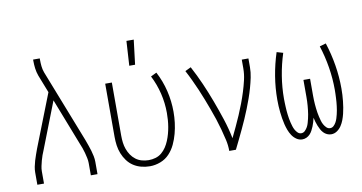

<svg xmlns="http://www.w3.org/2000/svg" viewBox="-74 -939 2147 1138"><g transform="rotate(-10 1000.0 -370.0)"><path d="M69 0V-74Q69 -91 72.5 -108.5Q76 -126 81 -143Q86 -160 92 -176.5Q98 -193 104 -210L229 -529L187 -636Q179 -658 176 -681Q173 -704 173 -728V-735H213V-728Q213 -708 215 -688Q217 -668 224 -649L396 -210Q402 -193 408 -176.5Q414 -160 419 -143Q424 -126 427.5 -108.5Q431 -91 431 -74V0H391V-74Q391 -89 387.5 -105Q384 -121 380 -136.5Q376 -152 370.5 -167Q365 -182 359 -196L250 -476L141 -196Q135 -182 129.5 -167Q124 -152 120 -136.5Q116 -121 112.5 -105Q109 -89 109 -74V0Z M746 8Q720 8 694.5 1.5Q669 -5 647.5 -19Q626 -33 610.5 -54Q595 -75 585.5 -99Q576 -123 572.5 -148.5Q569 -174 569 -200V-520H609V-200Q609 -179 611.5 -158.5Q614 -138 621 -118.5Q628 -99 639.5 -82Q651 -65 667.5 -52.5Q684 -40 704.5 -34.5Q725 -29 745 -29Q766 -29 786.5 -35Q807 -41 823 -54.5Q839 -68 850.5 -85.5Q862 -103 870 -122.5Q878 -142 883.5 -162Q889 -182 892.5 -203Q896 -224 897.5 -244.5Q899 -265 899 -286Q899 -346 885 -404Q871 -462 844 -515L879 -532Q909 -475 924 -412.5Q939 -350 939 -286Q939 -253 935 -220.5Q931 -188 922.5 -156Q914 -124 900 -94Q886 -64 863.5 -40Q841 -16 809.5 -4Q778 8 746 8ZM728 -600 737 -748H781L763 -600Z M1224 0Q1224 -34 1216.5 -67Q1209 -100 1200 -133Q1191 -166 1180.5 -198Q1170 -230 1158 -262Q1146 -294 1134 -325.5Q1122 -357 1108.5 -388Q1095 -419 1080.5 -450Q1066 -481 1050 -511L1085 -528Q1114 -474 1138.5 -418Q1163 -362 1184.5 -304.5Q1206 -247 1225 -189Q1244 -131 1256 -71Q1271 -102 1286 -134Q1301 -166 1315 -198.5Q1329 -231 1341.5 -264Q1354 -297 1364.5 -330.5Q1375 -364 1383 -398.5Q1391 -433 1391 -468V-520H1431V-468Q1431 -437 1424.5 -406Q1418 -375 1409.5 -345Q1401 -315 1390.5 -285.5Q1380 -256 1368.5 -227Q1357 -198 1344.5 -169.5Q1332 -141 1318.5 -112.5Q1305 -84 1291.5 -56Q1278 -28 1264 0Z M1663 8Q1644 8 1628 -3Q1612 -14 1601.5 -30Q1591 -46 1584.5 -63.5Q1578 -81 1573.5 -99Q1569 -117 1566 -136Q1563 -155 1561 -173.5Q1559 -192 1558 -211Q1557 -230 1557 -249Q1557 -320 1568.5 -390Q1580 -460 1602 -528L1640 -517Q1619 -452 1608 -384Q1597 -316 1597 -248Q1597 -236 1597.5 -223.5Q1598 -211 1598.5 -199Q1599 -187 1600 -175Q1601 -163 1602.5 -151Q1604 -139 1606 -127Q1608 -115 1611 -103Q1614 -91 1617.5 -79.5Q1621 -68 1627 -57Q1633 -46 1642 -37.5Q1651 -29 1663 -29Q1676 -29 1685.5 -38.5Q1695 -48 1701 -59Q1707 -70 1710.5 -82.5Q1714 -95 1717 -107.5Q1720 -120 1722 -132.5Q1724 -145 1725.5 -158Q1727 -171 1728 -183.5Q1729 -196 1729.5 -209Q1730 -222 1730 -234.5Q1730 -247 1730 -260V-338H1770V-260Q1770 -247 1770 -234.5Q1770 -222 1770.5 -209Q1771 -196 1772 -183.5Q1773 -171 1774.5 -158Q1776 -145 1778 -132.5Q1780 -120 1783 -107.5Q1786 -95 1789.5 -82.5Q1793 -70 1799 -59Q1805 -48 1814.5 -38.5Q1824 -29 1837 -29Q1849 -29 1858 -37.5Q1867 -46 1873 -57Q1879 -68 1882.5 -79.5Q1886 -91 1889 -103Q1892 -115 1894 -127Q1896 -139 1897.5 -151Q1899 -163 1900 -175Q1901 -187 1901.5 -199Q1902 -211 1902.5 -223.5Q1903 -236 1903 -248Q1903 -316 1892 -384Q1881 -452 1860 -517L1898 -528Q1920 -460 1931.5 -390Q1943 -320 1943 -249Q1943 -230 1942 -211Q1941 -192 1939 -173.5Q1937 -155 1934 -136Q1931 -117 1926.5 -99Q1922 -81 1915.5 -63.5Q1909 -46 1898.5 -30Q1888 -14 1872 -3Q1856 8 1837 8Q1824 8 1812 2.5Q1800 -3 1791 -12.5Q1782 -22 1776 -33.5Q1770 -45 1765 -57Q1760 -69 1756.5 -81.5Q1753 -94 1750 -107Q1747 -94 1743.5 -81.5Q1740 -69 1735 -57Q1730 -45 1724 -33.5Q1718 -22 1709 -12.5Q1700 -3 1688 2.5Q1676 8 1663 8Z"/></g></svg>

Font: Iosevka Curly Extralight
Style: Regular
Weight: 200
Monospace: yes
Designer: Belleve Invis
Foundry: Belleve Invis
Version: Version 22.1.2; ttfautohint (v1.8.4)